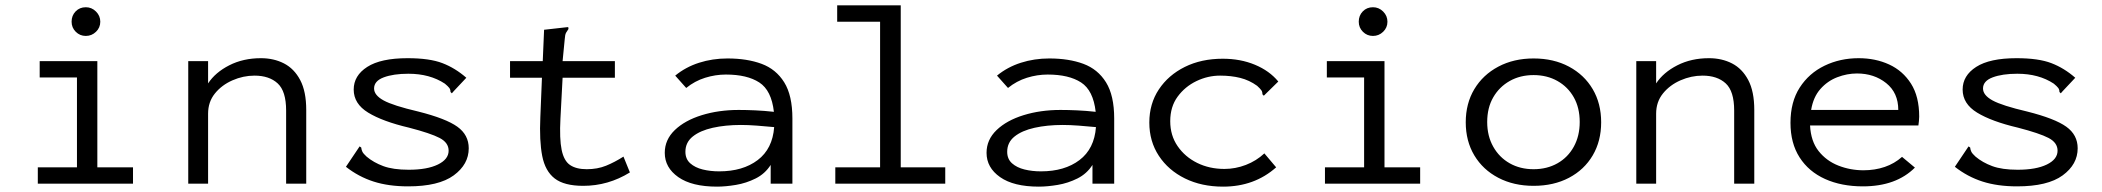

<svg xmlns="http://www.w3.org/2000/svg" viewBox="-20 -685 7840 716"><path d="M121 0V-61H267V-396H128V-457H343V-61H476V0ZM300 -551Q278 -551 262.5 -566.5Q247 -582 247 -604Q247 -627 262 -642.5Q277 -658 300 -658Q322 -658 338 -642Q354 -626 354 -604Q354 -582 338 -566.5Q322 -551 300 -551Z M682 0V-457H756V-374Q783 -415 835 -441.5Q887 -468 953 -468Q1001 -468 1039 -448.5Q1077 -429 1099.5 -386.5Q1122 -344 1122 -275V0H1047V-273Q1047 -345 1015.5 -374Q984 -403 929 -403Q887 -403 847 -385.5Q807 -368 781.5 -336.5Q756 -305 756 -261V0Z M1502 10Q1429 10 1373 -8Q1317 -26 1270 -63L1315 -130L1321 -139L1327 -135Q1328 -126 1331.5 -119Q1335 -112 1347 -101Q1373 -79 1409.5 -65.5Q1446 -52 1504 -52Q1573 -52 1613 -71.5Q1653 -91 1653 -123Q1653 -153 1619.5 -170.5Q1586 -188 1505 -209Q1407 -232 1353 -265Q1299 -298 1299 -351Q1299 -403 1349.5 -435.5Q1400 -468 1500 -468Q1582 -468 1630 -449.5Q1678 -431 1719 -395L1672 -345L1665 -337L1660 -342Q1660 -351 1655.5 -357Q1651 -363 1639 -373Q1583 -410 1503 -410Q1447 -410 1411 -396.5Q1375 -383 1375 -355Q1375 -330 1410.5 -310.5Q1446 -291 1540 -269Q1643 -243 1685.5 -212.5Q1728 -182 1728 -132Q1728 -72 1672 -31Q1616 10 1502 10Z M2155 8Q2084 8 2048.5 -19.5Q2013 -47 2002 -103.5Q1991 -160 1995 -248L2001 -395H1882V-457H2004L2009 -574L2089 -583L2099 -584L2100 -577Q2095 -570 2091 -563Q2087 -556 2086 -539L2078 -457H2273V-395H2078L2070 -243Q2066 -167 2074.5 -126Q2083 -85 2106 -69.5Q2129 -54 2168 -54Q2208 -54 2240 -67Q2272 -80 2305 -101L2329 -42Q2248 8 2155 8Z M2654 11Q2560 11 2509.5 -24.5Q2459 -60 2459 -115Q2459 -164 2496.5 -200Q2534 -236 2597 -255.5Q2660 -275 2735 -275Q2763 -275 2796.5 -273.5Q2830 -272 2866 -268Q2857 -348 2811.5 -377.5Q2766 -407 2687 -407Q2648 -407 2609.5 -395Q2571 -383 2539 -357L2498 -403Q2537 -435 2587 -451Q2637 -467 2693 -467Q2766 -467 2820 -447Q2874 -427 2904.5 -378Q2935 -329 2935 -243V0H2854V-70Q2833 -37 2798 -19.5Q2763 -2 2724.5 4.5Q2686 11 2654 11ZM2536 -119Q2536 -92 2554 -76Q2572 -60 2600.5 -53Q2629 -46 2662 -46Q2750 -46 2805.5 -88Q2861 -130 2867 -211Q2836 -214 2803 -216.5Q2770 -219 2743 -219Q2685 -219 2638 -208.5Q2591 -198 2563.5 -176Q2536 -154 2536 -119Z M3095 0V-61H3262V-604H3102V-665H3339V-61H3505V0Z M3854 11Q3760 11 3709.5 -24.5Q3659 -60 3659 -115Q3659 -164 3696.5 -200Q3734 -236 3797 -255.5Q3860 -275 3935 -275Q3963 -275 3996.5 -273.5Q4030 -272 4066 -268Q4057 -348 4011.5 -377.5Q3966 -407 3887 -407Q3848 -407 3809.5 -395Q3771 -383 3739 -357L3698 -403Q3737 -435 3787 -451Q3837 -467 3893 -467Q3966 -467 4020 -447Q4074 -427 4104.5 -378Q4135 -329 4135 -243V0H4054V-70Q4033 -37 3998 -19.5Q3963 -2 3924.5 4.5Q3886 11 3854 11ZM3736 -119Q3736 -92 3754 -76Q3772 -60 3800.5 -53Q3829 -46 3862 -46Q3950 -46 4005.5 -88Q4061 -130 4067 -211Q4036 -214 4003 -216.5Q3970 -219 3943 -219Q3885 -219 3838 -208.5Q3791 -198 3763.5 -176Q3736 -154 3736 -119Z M4541 11Q4461 11 4399 -19.5Q4337 -50 4301.5 -104Q4266 -158 4266 -228Q4266 -298 4301.5 -351.5Q4337 -405 4398.5 -435.5Q4460 -466 4540 -466Q4606 -466 4660 -443.5Q4714 -421 4747 -381L4700 -335L4693 -328L4688 -333Q4688 -342 4684 -348Q4680 -354 4668 -365Q4639 -386 4605 -394.5Q4571 -403 4530 -403Q4484 -403 4441.5 -382.5Q4399 -362 4371.5 -324.5Q4344 -287 4344 -233Q4344 -180 4371.5 -140Q4399 -100 4444.5 -77.5Q4490 -55 4546 -55Q4587 -55 4626 -70Q4665 -85 4695 -113L4739 -61Q4658 11 4541 11Z M4921 0V-61H5067V-396H4928V-457H5143V-61H5276V0ZM5100 -551Q5078 -551 5062.5 -566.5Q5047 -582 5047 -604Q5047 -627 5062 -642.5Q5077 -658 5100 -658Q5122 -658 5138 -642Q5154 -626 5154 -604Q5154 -582 5138 -566.5Q5122 -551 5100 -551Z M5699 8Q5625 8 5567.5 -22Q5510 -52 5478 -105.5Q5446 -159 5446 -229Q5446 -299 5478 -352.5Q5510 -406 5567.5 -436.5Q5625 -467 5699 -467Q5774 -467 5831 -436.5Q5888 -406 5919.5 -352.5Q5951 -299 5951 -229Q5951 -159 5919.5 -105.5Q5888 -52 5831 -22Q5774 8 5699 8ZM5699 -54Q5749 -54 5788 -76Q5827 -98 5849 -138Q5871 -178 5871 -230Q5871 -283 5849 -322Q5827 -361 5788 -383Q5749 -405 5699 -405Q5649 -405 5610 -383Q5571 -361 5548.5 -322Q5526 -283 5526 -230Q5526 -178 5548.5 -138Q5571 -98 5610 -76Q5649 -54 5699 -54Z M6082 0V-457H6156V-374Q6183 -415 6235 -441.5Q6287 -468 6353 -468Q6401 -468 6439 -448.5Q6477 -429 6499.5 -386.5Q6522 -344 6522 -275V0H6447V-273Q6447 -345 6415.5 -374Q6384 -403 6329 -403Q6287 -403 6247 -385.5Q6207 -368 6181.5 -336.5Q6156 -305 6156 -261V0Z M6927 10Q6847 10 6786 -17.5Q6725 -45 6691 -98Q6657 -151 6657 -227Q6657 -305 6691.5 -358.5Q6726 -412 6784 -440Q6842 -468 6911 -468Q6974 -468 7025 -444.5Q7076 -421 7106.5 -373Q7137 -325 7137 -250Q7137 -242 7136 -233.5Q7135 -225 7134 -217H6730Q6733 -158 6762 -121.5Q6791 -85 6835.5 -67.5Q6880 -50 6929 -50Q6972 -50 7008.5 -62.5Q7045 -75 7073 -100L7121 -60Q7051 10 6927 10ZM6734 -275H7059Q7059 -339 7014 -375Q6969 -411 6905 -411Q6868 -411 6831.5 -397Q6795 -383 6768.5 -353Q6742 -323 6734 -275Z M7502 10Q7429 10 7373 -8Q7317 -26 7270 -63L7315 -130L7321 -139L7327 -135Q7328 -126 7331.5 -119Q7335 -112 7347 -101Q7373 -79 7409.5 -65.5Q7446 -52 7504 -52Q7573 -52 7613 -71.5Q7653 -91 7653 -123Q7653 -153 7619.5 -170.5Q7586 -188 7505 -209Q7407 -232 7353 -265Q7299 -298 7299 -351Q7299 -403 7349.5 -435.5Q7400 -468 7500 -468Q7582 -468 7630 -449.5Q7678 -431 7719 -395L7672 -345L7665 -337L7660 -342Q7660 -351 7655.5 -357Q7651 -363 7639 -373Q7583 -410 7503 -410Q7447 -410 7411 -396.5Q7375 -383 7375 -355Q7375 -330 7410.5 -310.5Q7446 -291 7540 -269Q7643 -243 7685.5 -212.5Q7728 -182 7728 -132Q7728 -72 7672 -31Q7616 10 7502 10Z"/></svg>

Font: Inconsolata Expanded
Style: Regular
Weight: 400
Width: 7
Monospace: yes
Designer: Raph Levien, Cyreal, Brenton Simpson
Foundry: Raph Levien, Cyreal, Google
Version: Version 3.000; ttfautohint (v1.8.2.53-6de2)